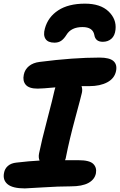

<svg xmlns="http://www.w3.org/2000/svg" viewBox="-26 -1003 660 1057"><path d="M441.9 -982.9Q526.9 -982.9 571.5 -940.2Q616.2 -897.5 609.9 -839.8Q606.4 -806.6 587.4 -789.8Q568.4 -772.9 540 -772.9Q499 -772.9 493.2 -811Q484.9 -854 428.2 -854Q365.7 -854 339.8 -811Q326.2 -789.1 311 -778.6Q295.9 -768.1 273.9 -768.1Q237.8 -768.1 224.4 -789.1Q210.9 -810.1 221.2 -846.2Q238.3 -909.2 294.4 -946Q350.6 -982.9 441.9 -982.9ZM110.8 34.2Q43.5 34.2 15.9 11.2Q-11.7 -11.7 -3.9 -50.8Q0 -74.2 17.6 -89.6Q35.2 -105 64.9 -107.9Q134.8 -116.2 191.9 -119.1Q184.6 -135.7 189 -158.2Q202.6 -226.1 233.9 -344.7Q265.1 -463.4 273.9 -504.9Q274.9 -507.8 276.4 -513.4Q277.8 -519 278.8 -522Q205.1 -515.1 181.2 -515.1Q133.8 -515.1 115.7 -536.4Q97.7 -557.6 105 -591.8Q110.8 -620.6 133.5 -639.2Q156.2 -657.7 191.9 -662.1Q377 -686 522 -686Q576.7 -686 598.4 -667Q620.1 -647.9 612.8 -611.8Q604.5 -571.3 564.7 -550Q524.9 -528.8 465.8 -528.8H422.9Q429.2 -511.2 424.8 -492.2Q421.4 -475.6 388.7 -354.7Q356 -233.9 337.9 -142.1Q336.4 -129.9 332 -121.1H405.8Q466.8 -121.1 487.3 -100.8Q507.8 -80.6 502 -48.8Q495.1 -14.6 460.7 4.2Q426.3 22.9 363.8 22.9Q296.9 22.9 209.5 28.6Q122.1 34.2 110.8 34.2Z"/></svg>

Font: Shantell Sans Bouncy
Style: Bold Italic
Weight: 700
Italic angle: -11.31°
Designer: Stephen Nixon, Anya Danilova, Shantell Martin
Foundry: Arrow Type
Version: Version 1.006;[9816181b4]